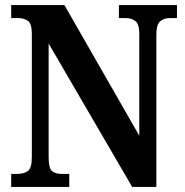

<svg xmlns="http://www.w3.org/2000/svg" viewBox="-20 -734 728 754"><path d="M24 0V-51H46Q73 -51 89 -62Q105 -73 105 -117V-601Q105 -642 89 -652.5Q73 -663 52 -663H24V-714H233L527 -201V-601Q527 -639 512 -651Q497 -663 475 -663H447V-714H675V-663H647Q623 -663 608.5 -650Q594 -637 594 -597V0H499L171 -563V-117Q171 -73 184.5 -62Q198 -51 223 -51H252V0Z"/></svg>

Font: Noto Serif Hebrew Condensed
Style: Bold
Weight: 700
Width: 3
Designer: Monotype Design Team
Foundry: Monotype Imaging Inc.
Version: Version 2.004; ttfautohint (v1.8.4.7-5d5b)